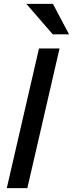

<svg xmlns="http://www.w3.org/2000/svg" viewBox="-20 -970 376 990"><path d="M15 0 181 -720H287L121 0ZM252 -793 116 -950H253L336 -793Z"/></svg>

Font: Instrument Sans Medium
Style: Italic
Weight: 500
Italic angle: -13°
Designer: Rodrigo Fuenzalida
Foundry: fragTYPE
Version: Version 1.000;gftools[0.9.28]